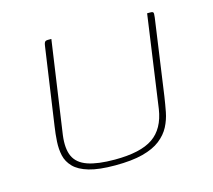

<svg xmlns="http://www.w3.org/2000/svg" viewBox="-75 -549 710 641"><g transform="rotate(-15 280.0 -228.5)"><path d="M467 -178Q463 -151 458 -125Q453 -99 441 -76Q429 -53 406 -35Q383 -17 345 -7Q307 3 249 3Q193 3 159 -7Q125 -17 107.5 -35Q90 -53 85 -75.5Q80 -98 81.5 -124Q83 -150 87 -176L125 -440Q126 -448 127.5 -452.5Q129 -457 132 -458.5Q135 -460 140 -460H152L106 -140Q100 -94 112.5 -67Q125 -40 159.5 -28Q194 -16 253 -16Q342 -16 385 -45.5Q428 -75 438 -141L483 -460H494Q500 -460 502.5 -458.5Q505 -457 505 -452.5Q505 -448 504 -440Z"/></g></svg>

Font: Genos Thin Thin
Style: Italic
Weight: 250
Italic angle: -8°
Version: Version 1.010